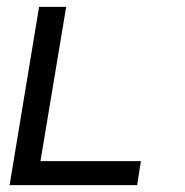

<svg xmlns="http://www.w3.org/2000/svg" viewBox="-20 -540 540 560"><path d="M8 0 94 -520H173L98 -70H391L380 0Z"/></svg>

Font: Iosevka Term Curly
Style: Italic
Weight: 400
Italic angle: -9°
Designer: Belleve Invis
Foundry: Belleve Invis
Version: Version 32.3.0